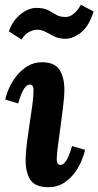

<svg xmlns="http://www.w3.org/2000/svg" viewBox="-20 -771 411 802"><path d="M156 -511Q208 -511 228.5 -479.5Q249 -448 249 -395Q249 -371 244 -330Q239 -289 233 -244Q227 -199 222 -162Q217 -125 217 -108Q217 -92 222 -87Q227 -82 232 -82Q244 -82 256 -99Q268 -116 281 -161L335 -145Q331 -124 319.5 -97Q308 -70 289 -45.5Q270 -21 243.5 -5Q217 11 183 11Q128 11 107.5 -19Q87 -49 87 -102Q87 -131 92 -171Q97 -211 103.5 -253Q110 -295 115 -331.5Q120 -368 120 -392Q120 -409 115 -413.5Q110 -418 104 -418Q93 -418 81 -401Q69 -384 56 -339L2 -355Q6 -376 18 -403Q30 -430 49.5 -454.5Q69 -479 95.5 -495Q122 -511 156 -511ZM70 -606 17 -640Q33 -685 66 -711.5Q99 -738 132 -738Q163 -738 181 -728.5Q199 -719 214.5 -709.5Q230 -700 254 -700Q272 -700 288.5 -714Q305 -728 318 -751L371 -723Q351 -660 317.5 -634.5Q284 -609 254 -609Q227 -609 207.5 -618.5Q188 -628 171 -637.5Q154 -647 134 -647Q122 -647 103.5 -638.5Q85 -630 70 -606Z"/></svg>

Font: Lora Italic
Style: Italic
Weight: 400
Italic angle: -3°
Designer: Olga Karpushina, Alexei Vanyashin (Cyrillic)
Foundry: Cyreal
Version: Version 2.210; ttfautohint (v1.8.1.43-b0c9)